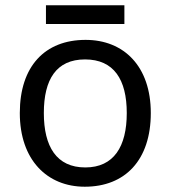

<svg xmlns="http://www.w3.org/2000/svg" viewBox="-20 -697 645 727"><path d="M451 -677H154V-606H451ZM551 -269C551 -446 449 -546 304 -546C150 -546 55 -446 55 -269C55 -91 159 10 301 10C454 10 551 -91 551 -269ZM146 -269C146 -396 193 -472 302 -472C411 -472 460 -396 460 -269C460 -142 411 -63 303 -63C194 -63 146 -142 146 -269Z"/></svg>

Font: Noto Sans Inscriptional Parthian
Style: Regular
Weight: 400
Designer: Monotype Design Team
Foundry: Monotype Imaging Inc.
Version: Version 2.003